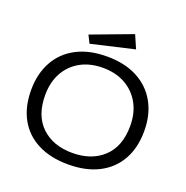

<svg xmlns="http://www.w3.org/2000/svg" viewBox="-141 -927 1032 1067"><g transform="rotate(20 375.0 -393.0)"><path d="M375 11Q270 11 195 -27.5Q120 -66 80.5 -137.5Q41 -209 41 -308Q41 -404 80.5 -476Q120 -548 195 -587.5Q270 -627 375 -627Q480 -627 555 -587.5Q630 -548 670 -476Q710 -404 710 -308Q710 -209 670 -137.5Q630 -66 555 -27.5Q480 11 375 11ZM375 -57Q489 -57 558 -122Q627 -187 627 -308Q627 -384 595.5 -440.5Q564 -497 507.5 -528.5Q451 -560 375 -560Q299 -560 242.5 -528.5Q186 -497 155 -440.5Q124 -384 124 -308Q124 -187 192.5 -122Q261 -57 375 -57ZM258 -660 235 -706 478 -797 512 -719Z"/></g></svg>

Font: Inconsolata ExtraExpanded
Style: Regular
Weight: 400
Width: 8
Monospace: yes
Designer: Raph Levien, Cyreal, Brenton Simpson
Foundry: Raph Levien, Cyreal, Google
Version: Version 3.000; ttfautohint (v1.8.2.53-6de2)